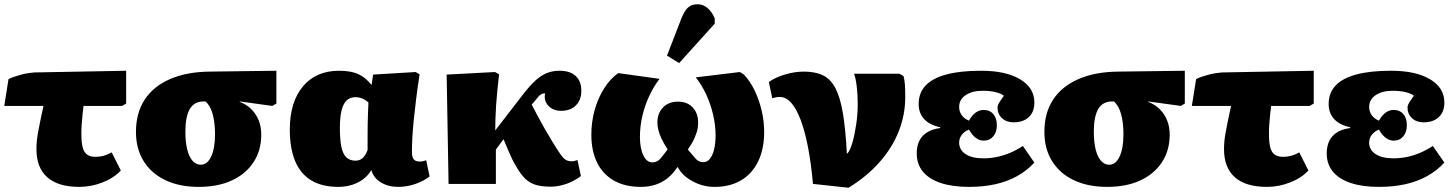

<svg xmlns="http://www.w3.org/2000/svg" viewBox="-27 -863 6818 901"><path d="M345 14Q246 14 195 -31Q144 -76 144 -163Q144 -180 145.5 -198.5Q147 -217 151.5 -241Q156 -265 162 -295.5Q168 -326 177 -366H-7L13 -492Q25 -498 40 -503Q55 -508 71.5 -512.5Q88 -517 104 -519.5Q120 -522 133 -523L565 -531V-377L546 -366H365Q362 -343 360.5 -327Q359 -311 358 -298.5Q357 -286 356 -274.5Q355 -263 355 -252.5Q355 -242 355 -228Q355 -173 370 -150Q385 -127 421 -127Q441 -127 459.5 -132Q478 -137 497 -148L540 -63Q508 -28 454.5 -7Q401 14 345 14Z M906 14Q815 14 749 -17.5Q683 -49 647 -107Q611 -165 611 -244Q611 -333 652 -395.5Q693 -458 771 -492Q849 -526 958 -527L1270 -531V-377L1251 -366L1098 -387V-385Q1130 -373 1152.5 -350.5Q1175 -328 1187 -298Q1199 -268 1199 -231Q1199 -157 1162.5 -101.5Q1126 -46 1060.5 -16Q995 14 906 14ZM915 -90Q946 -90 964 -128.5Q982 -167 982 -233Q982 -289 970.5 -329Q959 -369 937 -387H929Q885 -387 864 -352Q843 -317 843 -245Q843 -197 851.5 -162Q860 -127 876.5 -108.5Q893 -90 915 -90Z M1561 14Q1485 14 1434.5 -16Q1384 -46 1358.5 -106Q1333 -166 1333 -255Q1333 -384 1394.5 -457.5Q1456 -531 1564 -531Q1618 -531 1652.5 -516Q1687 -501 1715 -466H1717L1724 -513L1924 -525L1942 -514Q1932 -449 1925.5 -396Q1919 -343 1914.5 -298.5Q1910 -254 1908 -217.5Q1906 -181 1906 -149Q1906 -134 1909.5 -124.5Q1913 -115 1921 -110Q1929 -105 1941 -105Q1951 -105 1958 -106.5Q1965 -108 1973 -111L1989 -35Q1961 -13 1921.5 0.5Q1882 14 1842 14Q1795 14 1760.5 -7Q1726 -28 1716 -64H1715Q1701 -40 1678 -22.5Q1655 -5 1625 4.5Q1595 14 1561 14ZM1641 -109Q1661 -109 1674.5 -121Q1688 -133 1698 -159Q1698 -197 1698 -227.5Q1698 -258 1698.5 -284.5Q1699 -311 1700 -335Q1701 -359 1702 -382Q1689 -394 1673.5 -400.5Q1658 -407 1641 -407Q1616 -407 1600 -392Q1584 -377 1576 -345.5Q1568 -314 1568 -263Q1568 -207 1575 -173.5Q1582 -140 1598.5 -124.5Q1615 -109 1641 -109Z M2556 13Q2510 13 2479.5 2Q2449 -9 2425.5 -37.5Q2402 -66 2377 -115Q2369 -133 2362 -148.5Q2355 -164 2348.5 -179.5Q2342 -195 2336 -210L2300 -161V0H2078L2069 -513L2296 -525L2315 -514Q2310 -472 2306.5 -435.5Q2303 -399 2301 -367.5Q2299 -336 2298 -307.5Q2297 -279 2297 -251L2426 -418Q2459 -461 2486 -485.5Q2513 -510 2540 -520.5Q2567 -531 2599 -531Q2648 -531 2674.5 -506.5Q2701 -482 2701 -437Q2701 -394 2675.5 -368.5Q2650 -343 2607 -343Q2568 -343 2546 -367Q2524 -391 2531 -425Q2524 -425 2518 -423Q2512 -421 2506 -416Q2500 -411 2492 -400L2468 -372Q2484 -342 2499 -313.5Q2514 -285 2530.5 -256.5Q2547 -228 2567 -195Q2591 -156 2604.5 -137Q2618 -118 2629.5 -112Q2641 -106 2656 -106Q2663 -106 2668.5 -107.5Q2674 -109 2683 -112L2699 -37Q2680 -22 2656 -10.5Q2632 1 2606 7Q2580 13 2556 13Z M2980 14Q2907 14 2855 -15Q2803 -44 2775.5 -99Q2748 -154 2748 -231Q2748 -291 2763.5 -346.5Q2779 -402 2807.5 -447.5Q2836 -493 2874 -520L3068 -493Q3039 -455 3018.5 -410Q2998 -365 2987 -317Q2976 -269 2976 -221Q2976 -167 2992 -134Q3008 -101 3034 -101Q3057 -101 3072 -118.5Q3087 -136 3106 -162Q3089 -188 3078.5 -210Q3068 -232 3063 -251Q3058 -270 3058 -288Q3058 -332 3084.5 -359Q3111 -386 3155 -386Q3198 -386 3223.5 -359Q3249 -332 3249 -288Q3249 -276 3247.5 -264.5Q3246 -253 3242 -241Q3238 -229 3232.5 -216Q3227 -203 3219 -189.5Q3211 -176 3201 -161Q3223 -136 3237 -119Q3251 -102 3274 -102Q3291 -102 3304 -117.5Q3317 -133 3324 -161.5Q3331 -190 3331 -228Q3331 -275 3319.5 -324.5Q3308 -374 3287 -419.5Q3266 -465 3238 -500L3445 -525L3463 -514Q3492 -484 3513.5 -440Q3535 -396 3547 -345Q3559 -294 3559 -244Q3559 -164 3531 -106Q3503 -48 3451 -17Q3399 14 3326 14Q3272 14 3223.5 -12Q3175 -38 3154 -78H3151Q3132 -48 3106.5 -27.5Q3081 -7 3049.5 3.5Q3018 14 2980 14ZM3160 -567 3103 -602 3170 -775Q3185 -813 3202 -828Q3219 -843 3247 -843Q3272 -843 3292.5 -826Q3313 -809 3327 -777V-752Z M3955 18 3788 0Q3779 -100 3764 -176Q3749 -252 3729 -303.5Q3709 -355 3685 -381.5Q3661 -408 3632 -408Q3615 -408 3597 -402L3581 -478Q3609 -499 3655.5 -513Q3702 -527 3745 -527Q3799 -527 3835 -509.5Q3871 -492 3893.5 -449Q3916 -406 3928.5 -331.5Q3941 -257 3947 -143H3950Q3963 -158 3973.5 -195Q3984 -232 3991 -280Q3998 -328 3998 -375Q3998 -418 3993.5 -456.5Q3989 -495 3981 -517H4194L4213 -506Q4218 -488 4219.5 -465.5Q4221 -443 4221 -407Q4221 -323 4190 -245.5Q4159 -168 4099.5 -101Q4040 -34 3955 18Z M4520 14Q4442 14 4387 -4.5Q4332 -23 4303.5 -58Q4275 -93 4275 -143Q4275 -195 4303 -225Q4331 -255 4385 -262V-266Q4336 -276 4310 -304Q4284 -332 4284 -375Q4284 -427 4316.5 -461.5Q4349 -496 4414 -513.5Q4479 -531 4577 -531Q4693 -531 4760 -491Q4827 -451 4827 -382Q4827 -338 4801 -313.5Q4775 -289 4729 -289Q4696 -289 4675 -308.5Q4654 -328 4654 -359Q4654 -364 4657 -371.5Q4660 -379 4667 -389.5Q4674 -400 4684 -414Q4669 -425 4643.5 -431Q4618 -437 4584 -437Q4535 -437 4504.5 -416.5Q4474 -396 4474 -361Q4474 -339 4486.5 -322Q4499 -305 4520 -297Q4535 -323 4552 -335Q4569 -347 4589 -347Q4618 -347 4634.5 -327.5Q4651 -308 4651 -275Q4651 -243 4634 -223Q4617 -203 4589 -203Q4569 -203 4551.5 -216.5Q4534 -230 4520 -255Q4499 -247 4486.5 -230.5Q4474 -214 4474 -194Q4474 -160 4504 -140Q4534 -120 4588 -120Q4620 -120 4651.5 -126.5Q4683 -133 4713.5 -146Q4744 -159 4773 -178L4827 -100Q4792 -62 4746 -36.5Q4700 -11 4644 1.5Q4588 14 4520 14Z M5169 14Q5078 14 5012 -17.5Q4946 -49 4910 -107Q4874 -165 4874 -244Q4874 -333 4915 -395.5Q4956 -458 5034 -492Q5112 -526 5221 -527L5533 -531V-377L5514 -366L5361 -387V-385Q5393 -373 5415.5 -350.5Q5438 -328 5450 -298Q5462 -268 5462 -231Q5462 -157 5425.5 -101.5Q5389 -46 5323.5 -16Q5258 14 5169 14ZM5178 -90Q5209 -90 5227 -128.5Q5245 -167 5245 -233Q5245 -289 5233.5 -329Q5222 -369 5200 -387H5192Q5148 -387 5127 -352Q5106 -317 5106 -245Q5106 -197 5114.5 -162Q5123 -127 5139.5 -108.5Q5156 -90 5178 -90Z M5918 14Q5819 14 5768 -31Q5717 -76 5717 -163Q5717 -180 5718.5 -198.5Q5720 -217 5724.5 -241Q5729 -265 5735 -295.5Q5741 -326 5750 -366H5566L5586 -492Q5598 -498 5613 -503Q5628 -508 5644.5 -512.5Q5661 -517 5677 -519.5Q5693 -522 5706 -523L6138 -531V-377L6119 -366H5938Q5935 -343 5933.5 -327Q5932 -311 5931 -298.5Q5930 -286 5929 -274.5Q5928 -263 5928 -252.5Q5928 -242 5928 -228Q5928 -173 5943 -150Q5958 -127 5994 -127Q6014 -127 6032.5 -132Q6051 -137 6070 -148L6113 -63Q6081 -28 6027.5 -7Q5974 14 5918 14Z M6444 14Q6366 14 6311 -4.5Q6256 -23 6227.5 -58Q6199 -93 6199 -143Q6199 -195 6227 -225Q6255 -255 6309 -262V-266Q6260 -276 6234 -304Q6208 -332 6208 -375Q6208 -427 6240.5 -461.5Q6273 -496 6338 -513.5Q6403 -531 6501 -531Q6617 -531 6684 -491Q6751 -451 6751 -382Q6751 -338 6725 -313.5Q6699 -289 6653 -289Q6620 -289 6599 -308.5Q6578 -328 6578 -359Q6578 -364 6581 -371.5Q6584 -379 6591 -389.5Q6598 -400 6608 -414Q6593 -425 6567.5 -431Q6542 -437 6508 -437Q6459 -437 6428.5 -416.5Q6398 -396 6398 -361Q6398 -339 6410.5 -322Q6423 -305 6444 -297Q6459 -323 6476 -335Q6493 -347 6513 -347Q6542 -347 6558.5 -327.5Q6575 -308 6575 -275Q6575 -243 6558 -223Q6541 -203 6513 -203Q6493 -203 6475.5 -216.5Q6458 -230 6444 -255Q6423 -247 6410.5 -230.5Q6398 -214 6398 -194Q6398 -160 6428 -140Q6458 -120 6512 -120Q6544 -120 6575.5 -126.5Q6607 -133 6637.5 -146Q6668 -159 6697 -178L6751 -100Q6716 -62 6670 -36.5Q6624 -11 6568 1.5Q6512 14 6444 14Z"/></svg>

Font: Literata Black
Style: Regular
Weight: 900
Designer: Latin by Veronika Burian and Jose Scaglione. Greek by Irene Vlachou. Cyrillic by Vera Evstafieva.
Foundry: TypeTogether
Version: Version 3.103;gftools[0.9.29]